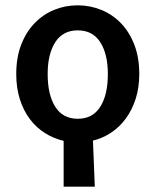

<svg xmlns="http://www.w3.org/2000/svg" viewBox="-20 -523 584 721"><path d="M272 -77Q328 -77 356.5 -122Q385 -167 385 -245Q385 -320 356.5 -364.5Q328 -409 272 -409Q216 -409 187.5 -364.5Q159 -320 159 -245Q159 -167 187.5 -122Q216 -77 272 -77ZM219 178V6Q181 -3 148.5 -23.5Q116 -44 92 -76Q68 -108 54.5 -150.5Q41 -193 41 -245Q41 -307 59.5 -355Q78 -403 110 -436Q142 -469 183.5 -486Q225 -503 272 -503Q318 -503 360 -486Q402 -469 434 -436Q466 -403 484.5 -355Q503 -307 503 -245Q503 -194 489.5 -152Q476 -110 452.5 -78Q429 -46 397.5 -25Q366 -4 329 5Q331 50 332.5 90Q334 130 336 178Z"/></svg>

Font: Processing Sans Pro Semibold
Style: Regular
Weight: 600
Designer: Paul D. Hunt
Foundry: Adobe Systems Incorporated
Version: Version 2.020;PS 2.000;hotconv 1.0.86;makeotf.lib2.5.63406